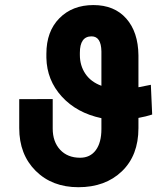

<svg xmlns="http://www.w3.org/2000/svg" viewBox="-20 -741 635 770"><path d="M300.3 -520.5Q300.3 -478 322.3 -445.3Q344.2 -412.6 386.7 -397V-534.7Q385.7 -595.2 347.2 -595.2Q300.3 -595.2 300.3 -529.3ZM590.3 -281.7Q566.9 -273.9 535.2 -268.1V-227.1Q535.2 -117.7 468.8 -54Q402.3 9.8 294.4 9.8Q189 9.8 123 -55.9Q57.1 -121.6 57.1 -227.5V-343.3L191.4 -343.8V-225.6Q191.4 -172.4 221.2 -140.4Q251 -108.4 301.3 -108.4Q341.8 -108.4 364.3 -138.9Q386.7 -169.4 386.7 -223.6V-267.1Q287.6 -288.1 227.8 -353.8Q168 -419.4 166 -508.8V-525.4Q166 -615.2 218.3 -668Q270.5 -720.7 354.5 -720.7Q438.5 -720.7 486.3 -666.7Q534.2 -612.8 535.2 -519V-391.1L585 -400.9Z"/></svg>

Font: MAUL Bold
Style: Bold
Weight: 700
Designer: MAUL
Version: Version 1.0; 2020; ttfautohint (v1.8.3)